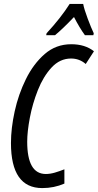

<svg xmlns="http://www.w3.org/2000/svg" viewBox="-20 -951 500 981"><path d="M196 10Q256 10 309 -13V-86Q284 -76 260 -69Q236 -62 214 -62Q119 -62 119 -227Q119 -278 132.5 -349.5Q146 -421 173.5 -490.5Q201 -560 243.5 -606Q286 -652 343 -652Q386 -652 418 -624L460 -689Q415 -725 344 -725Q266 -725 208.5 -675Q151 -625 112.5 -547Q74 -469 55 -382Q36 -295 36 -220Q36 10 196 10ZM216 -771H261Q301 -804 358 -864Q372 -837 386 -813.5Q400 -790 414 -771H457L459 -781Q446 -808 428 -856Q410 -904 405 -931H336Q291 -860 218 -781Z"/></svg>

Font: Noto Sans UI Condensed
Style: Italic
Weight: 400
Width: 3
Italic angle: -12°
Designer: Monotype Design Team
Foundry: Monotype Imaging Inc.
Version: Version 1.901